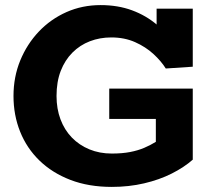

<svg xmlns="http://www.w3.org/2000/svg" viewBox="-20 -720 852 754"><path d="M419 14Q328 14 256.5 -13.5Q185 -41 135 -89.5Q85 -138 59 -203Q33 -268 33 -343Q33 -418 59.5 -482.5Q86 -547 132.5 -596Q179 -645 241 -672.5Q303 -700 375 -700Q443 -700 498.5 -679.5Q554 -659 596.5 -622.5Q639 -586 666 -537L595 -560V-686H737V-458L631 -451Q613 -480 582.5 -508Q552 -536 510.5 -554.5Q469 -573 417 -573Q372 -573 333 -558Q294 -543 264.5 -513.5Q235 -484 218.5 -441.5Q202 -399 202 -343Q202 -293 217.5 -251.5Q233 -210 262 -180Q291 -150 331 -133.5Q371 -117 419 -117Q460 -117 491 -123Q522 -129 546.5 -139.5Q571 -150 592 -163V-253H409V-372H737V-93Q703 -63 654.5 -38.5Q606 -14 546 0Q486 14 419 14Z"/></svg>

Font: BioRhyme ExtraBold ExtraBold
Style: Regular
Weight: 800
Version: Version 1.600;gftools[0.9.33]